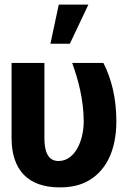

<svg xmlns="http://www.w3.org/2000/svg" viewBox="-20 -800 553 830"><path d="M30 -204C30 -65 101 10 238 10C281 10 318 3 349 -12C437 -54 483 -148 483 -276C483 -378 461 -461 427 -528H292C319 -453 341 -371 342 -276C342 -231 331 -188 314 -158C298 -131 273 -104 233 -104C184 -104 172 -151 172 -203V-528H30ZM198 -611H282L362 -780H234Z"/></svg>

Font: Asimov Pro
Style: Bd
Weight: 700
Designer: Google
Version: Version 2.000980; 2014